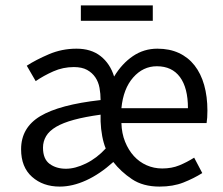

<svg xmlns="http://www.w3.org/2000/svg" viewBox="-20 -678 825 710"><path d="M201 12Q139 12 98.5 -24Q58 -60 58 -126Q58 -206 129 -248.5Q200 -291 352 -308Q352 -331 348 -353Q344 -375 332.5 -392Q321 -409 302 -419.5Q283 -430 253 -430Q213 -430 177 -414Q141 -398 112 -378L79 -435Q113 -457 161 -477.5Q209 -498 263 -498Q317 -498 352 -470.5Q387 -443 402 -395Q431 -443 471.5 -470.5Q512 -498 562 -498Q607 -498 641.5 -482Q676 -466 699.5 -436Q723 -406 735 -363.5Q747 -321 747 -269Q747 -241 744 -223H429Q430 -185 442.5 -154Q455 -123 475 -101Q495 -79 522 -67Q549 -55 580 -55Q615 -55 643 -66.5Q671 -78 698 -95L728 -38Q696 -18 658 -3Q620 12 570 12Q509 12 468 -15.5Q427 -43 399 -79Q349 -34 298.5 -11Q248 12 201 12ZM224 -54Q258 -54 298 -73.5Q338 -93 371 -129Q363 -148 358 -174.5Q353 -201 352 -229V-254Q294 -246 253.5 -235Q213 -224 187.5 -209Q162 -194 150.5 -174.5Q139 -155 139 -132Q139 -90 163.5 -72Q188 -54 224 -54ZM429 -278H675Q675 -353 645.5 -393Q616 -433 560 -433Q509 -433 472.5 -391.5Q436 -350 429 -278ZM279 -601V-658H545V-601Z"/></svg>

Font: SourceSansPro
Style: Book
Weight: 400
Designer: Paul D. Hunt
Foundry: Adobe Systems Incorporated
Version: Version 2.021;PS 2.000;hotconv 1.0.86;makeotf.lib2.5.63406